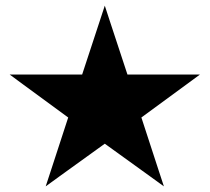

<svg xmlns="http://www.w3.org/2000/svg" viewBox="-20 -810 741 679"><path d="M73.7 -546.4H270.5L332 -733.4L350.6 -790L369.1 -733.4L430.7 -546.4H627.4H687L639.2 -511.2L480 -394.5L541 -207.5L559.6 -150.9L511.2 -186L350.6 -301.8L189.9 -186L141.6 -150.9L160.2 -207.5L221.2 -394.5L62 -511.2L14.2 -546.4Z"/></svg>

Font: Shabnam FD
Style: Bold-FD
Weight: 700
Foundry: DejaVu fonts team - Redesigned by Saber Rastikerdar - Based on Vazir font
Version: Version 5.0.1